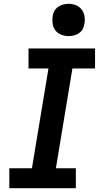

<svg xmlns="http://www.w3.org/2000/svg" viewBox="-20 -990 540 1010"><path d="M29 0V-105H148L235 -630H130V-735H480V-630H361L274 -105H379V0ZM341 -800Q321 -800 302 -807.5Q283 -815 271.5 -830Q260 -845 257 -865Q254 -885 257 -905Q259 -920 266.5 -933Q274 -946 286.5 -954.5Q299 -963 313 -966.5Q327 -970 341 -970Q361 -970 379.5 -962.5Q398 -955 409.5 -940Q421 -925 424.5 -905Q428 -885 424 -865Q422 -850 415 -837Q408 -824 395.5 -815.5Q383 -807 369 -803.5Q355 -800 341 -800Z"/></svg>

Font: Iosevka Extrabold
Style: Italic
Weight: 800
Italic angle: -9°
Monospace: yes
Designer: Belleve Invis
Foundry: Belleve Invis
Version: Version 32.5.0; ttfautohint (v1.8.4)